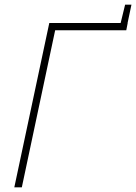

<svg xmlns="http://www.w3.org/2000/svg" viewBox="-20 -798 580 818"><path d="M513 -778 494 -700 491 -683H520L540 -778ZM41 0H73L215 -669H518L524 -700H190Z"/></svg>

Font: Advent Pro ExtraLight
Style: Italic
Weight: 250
Italic angle: -12°
Version: Version 3.000